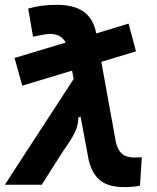

<svg xmlns="http://www.w3.org/2000/svg" viewBox="-41 -762 647 792"><path d="M50.8 -408.7 256.3 -470.7 262.7 -436 -21 0H131.3L208 -121.1C214.4 -131.8 222.2 -142.6 229.5 -153.3C256.3 -192.4 284.2 -233.4 281.7 -277.3L291.5 -280.3L325.2 -100.1C346.2 -22 386.7 9.8 474.1 9.8C495.6 9.8 513.7 8.3 536.6 3.9L543.9 -113.3C528.3 -112.8 519.5 -112.3 513.2 -112.3C470.7 -112.3 449.2 -129.4 437.5 -172.9L377 -506.8L520 -550.3L489.3 -664.6L355.5 -624L353 -637.7C334 -709.5 283.2 -742.2 191.4 -742.2C149.4 -742.2 112.8 -737.3 75.2 -726.6L95.2 -610.8C132.3 -618.7 154.3 -622.1 165 -622.1C195.8 -622.1 216.8 -610.8 230 -586.4L19 -522.9Z"/></svg>

Font: Cascadia Code
Style: Bold Italic
Weight: 700
Italic angle: -10°
Monospace: yes
Designer: Aaron Bell
Foundry: Saja Typeworks
Version: Version 2404.023